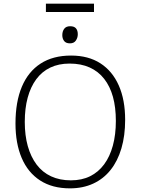

<svg xmlns="http://www.w3.org/2000/svg" viewBox="-20 -1020 772 1054"><path d="M364 14Q267 14 200 -29.5Q133 -73 99 -153Q65 -233 65 -342Q65 -461 100 -544Q135 -627 203 -671Q271 -715 370 -715Q465 -715 531 -672.5Q597 -630 632 -551Q667 -472 667 -362Q667 -275 646.5 -205.5Q626 -136 587 -87Q548 -38 491.5 -12Q435 14 364 14ZM369 -30Q429 -30 474.5 -52.5Q520 -75 551.5 -117.5Q583 -160 599.5 -220.5Q616 -281 616 -356Q616 -431 600 -488.5Q584 -546 552 -587Q520 -628 472.5 -649.5Q425 -671 362 -671Q302 -671 256 -649Q210 -627 179 -585Q148 -543 132 -484Q116 -425 116 -351Q116 -277 132.5 -218Q149 -159 181 -116.5Q213 -74 260.5 -52Q308 -30 369 -30ZM364 -782Q342 -782 332 -795Q322 -808 322 -827Q322 -848 332.5 -862Q343 -876 365 -876Q387 -876 397 -864.5Q407 -853 407 -832Q407 -813 396.5 -797.5Q386 -782 364 -782ZM232 -954V-1000H496V-954Z"/></svg>

Font: Literata ExtraLight
Style: Regular
Weight: 250
Designer: Latin by Veronika Burian and Jose Scaglione. Greek by Irene Vlachou. Cyrillic by Vera Evstafieva.
Foundry: TypeTogether
Version: Version 3.103;gftools[0.9.29]